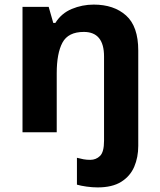

<svg xmlns="http://www.w3.org/2000/svg" viewBox="-20 -576 697 836"><path d="M405 240Q382 240 357 236.5Q332 233 315 228V111Q330 115 343.5 117.5Q357 120 373 120Q398 120 415.5 103Q433 86 433 37V-330Q433 -437 345 -437Q277 -437 252 -390.5Q227 -344 227 -257V0H78V-546H192L212 -476H221Q247 -518 292.5 -537Q338 -556 388 -556Q476 -556 529 -508.5Q582 -461 582 -356V59Q582 109 564.5 150Q547 191 508 215.5Q469 240 405 240Z"/></svg>

Font: Noto Sans Bengali
Style: Bold
Weight: 700
Designer: Jelle Bosma - Monotype Design Team
Foundry: Monotype Imaging Inc.
Version: Version 2.003; ttfautohint (v1.8.4.7-5d5b)